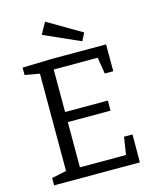

<svg xmlns="http://www.w3.org/2000/svg" viewBox="-132 -1002 885 1092"><g transform="rotate(-15 310.5 -456.5)"><path d="M504.3 -164.3H554.3L553.7 0H48.7V-43.3L148.3 -64L135.3 -45.7V-650L148 -632L48.7 -649.7V-693L216 -698H541.7V-540H491.7L474 -650.3L491.3 -637H202.3L217 -651.7V-372L202.3 -386.7H468.7V-327.3H202.3L217 -343.7V-46.3L202.3 -61H504L486.3 -46.3ZM415.7 -750 202.3 -845 239.7 -912.7 439 -795.7Z"/></g></svg>

Font: Bitter Thin
Style: Regular
Weight: 100
Designer: Sol Matas, and Bitter project Authors
Foundry: Sol Matas
Version: Version 2.002